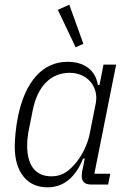

<svg xmlns="http://www.w3.org/2000/svg" viewBox="-20 -788 558 820"><path d="M369 0Q329 0 329 -36Q329 -42 330 -50.5Q331 -59 333 -66L342 -111H335Q285 12 183 12Q117 12 80 -34.5Q43 -81 43 -162Q43 -186 46.5 -221.5Q50 -257 57 -291Q80 -403 134.5 -463.5Q189 -524 269 -524Q322 -524 356 -498.5Q390 -473 398 -425H405L422 -512H476L383 -46H451L442 0ZM200 -35Q228 -35 250 -46Q272 -57 295 -82Q320 -109 338 -145Q356 -181 363 -216L389 -347Q394 -373 388 -396.5Q382 -420 367 -438Q352 -456 329 -466.5Q306 -477 278 -477Q218 -477 177 -436.5Q136 -396 120 -318L101 -223Q99 -211 97.5 -196Q96 -181 96 -167Q96 -102 122.5 -68.5Q149 -35 200 -35ZM227 -746 276 -768 336 -601 303 -586Z"/></svg>

Font: IBM Plex Sans Condensed Light
Style: Italic
Weight: 300
Width: 3
Italic angle: -11°
Designer: Mike Abbink, Paul van der Laan, Pieter van Rosmalen
Foundry: Bold Monday
Version: Version 1.3